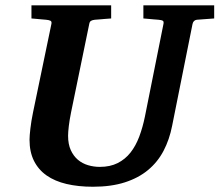

<svg xmlns="http://www.w3.org/2000/svg" viewBox="-20 -691 831 727"><path d="M725.1 -616.2Q718.3 -615.2 714.4 -611.1Q710.4 -606.9 709 -600.1L631.8 -214.8Q621.6 -162.6 599.4 -120.1Q577.1 -77.6 540.8 -47.4Q504.4 -17.1 452.6 -0.5Q400.9 16.1 332 16.1Q276.4 16.1 231.9 5.6Q187.5 -4.9 156.5 -26.6Q125.5 -48.3 108.6 -82Q91.8 -115.7 91.8 -162.1Q91.8 -176.3 95 -203.9Q98.1 -231.4 105 -265.1L174.8 -601.1Q176.3 -609.9 170.9 -612.5Q165.5 -615.2 154.8 -616.2Q146.5 -616.7 137.2 -617.7Q128.9 -618.7 118.9 -619.4Q108.9 -620.1 99.1 -621.1V-670.9H400.9V-621.1Q389.2 -620.1 378.2 -619.4Q367.2 -618.7 358.4 -617.7Q348.1 -616.7 338.9 -616.2Q330.1 -615.2 324.7 -612.1Q319.3 -608.9 317.9 -600.1L249 -265.1Q243.2 -236.3 240.5 -213.4Q237.8 -190.4 237.8 -176.8Q237.8 -145 248 -122.6Q258.3 -100.1 275.1 -85.9Q292 -71.8 313.7 -65.4Q335.4 -59.1 357.9 -59.1Q397 -59.1 425.5 -73.5Q454.1 -87.9 474.1 -113.3Q494.1 -138.7 507.3 -173.8Q520.5 -209 528.8 -250L599.1 -601.1Q600.6 -609.9 596.4 -612.5Q592.3 -615.2 580.1 -616.2Q570.8 -616.7 561.5 -617.7Q553.2 -618.7 543 -619.4Q532.7 -620.1 522.9 -621.1V-670.9H791V-621.1Z"/></svg>

Font: Charis SIL Viet
Style: Bold Italic
Weight: 700
Italic angle: -11°
Foundry: SIL International
Version: Version 5.000